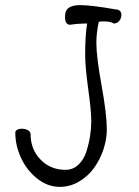

<svg xmlns="http://www.w3.org/2000/svg" viewBox="-20 -727 546 753"><path d="M254.9 -629.9Q234.9 -629.9 234.9 -661.1Q234.9 -687 250.5 -697Q266.1 -707 294.9 -707Q336.9 -707 435.1 -689.9Q443.8 -689.9 450 -684.3Q456.1 -678.7 456.1 -668.9Q456.1 -655.8 447.8 -645.3Q439.5 -634.8 425.8 -634.8Q416 -643.1 383.8 -643.1Q371.1 -643.1 367.2 -641.1Q357.9 -595.7 357.9 -560.1Q357.9 -504.4 378.4 -391.6Q398.9 -278.8 398.9 -219.2Q398.9 -180.2 385.5 -140.4Q372.1 -100.6 348.6 -68.1Q325.2 -35.6 290 -14.9Q254.9 5.9 214.8 5.9Q166.5 5.9 125.5 -26.9Q84.5 -59.6 62.3 -108.2Q40 -156.7 40 -207Q40 -213.9 47.4 -218Q54.7 -222.2 64.9 -222.2Q79.1 -222.2 89.6 -216.3Q100.1 -210.4 100.1 -199.2Q100.1 -141.6 138.9 -101.3Q177.7 -61 236.8 -61Q266.6 -61 287.8 -81.3Q309.1 -101.6 319.1 -133.5Q329.1 -165.5 333.5 -195.3Q337.9 -225.1 337.9 -253.9Q337.9 -293 325.9 -378.7Q314 -464.4 314 -513.2Q314 -590.3 321.8 -634.8Q287.1 -634.8 254.9 -629.9Z"/></svg>

Font: Zhizn
Style: Regular
Weight: 400
Designer: Peter Zharnov
Foundry: Peter Zharnov
Version: Version 1.000